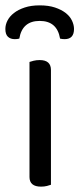

<svg xmlns="http://www.w3.org/2000/svg" viewBox="-30 -691 296 716"><path d="M160 -2Q155 0 145 2.5Q135 5 123 5Q80 5 80 -31V-460Q85 -462 95.5 -464.5Q106 -467 118 -467Q160 -467 160 -430ZM118 -613Q53 -613 42 -547Q38 -546 34 -545.5Q30 -545 25 -545Q9 -545 -0.5 -554Q-10 -563 -10 -583Q-10 -599 -2 -614.5Q6 -630 22 -642.5Q38 -655 62 -663Q86 -671 118 -671Q151 -671 175 -663Q199 -655 215 -642.5Q231 -630 238.5 -614Q246 -598 246 -583Q246 -545 211 -545Q202 -545 194 -547Q183 -613 118 -613Z"/></svg>

Font: Baloo 2
Style: Regular
Weight: 400
Designer: Sarang Kulkarni and Ek Type
Foundry: Ek Type
Version: Version 1.640;hotconv 1.0.111;makeotfexe 2.5.65597; ttfautoh